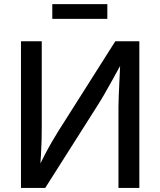

<svg xmlns="http://www.w3.org/2000/svg" viewBox="-20 -932 795 952"><path d="M670.9 0H567.4V-401.4Q567.4 -421.9 568.8 -457Q570.3 -492.2 572.5 -538.6Q574.7 -585 577.1 -638.7H594.2Q560.5 -577.6 537.4 -535.6Q514.2 -493.7 496.1 -462.4Q478 -431.2 458.5 -400.9L204.1 0H84V-727.5H187V-297.4Q187 -273.9 186.3 -240Q185.5 -206.1 183.3 -166.5Q181.2 -127 177.2 -85.4H163.6Q182.6 -127.4 201.7 -163.8Q220.7 -200.2 237.8 -229.5Q254.9 -258.8 267.1 -278.3L551.8 -727.5H670.9ZM512.2 -911.6V-838.4H239.3V-911.6Z"/></svg>

Font: Inter Cardless
Style: Regular
Weight: 400
Designer: Rasmus Andersson
Foundry: rsms
Version: Version 4.001;git-9221beed3